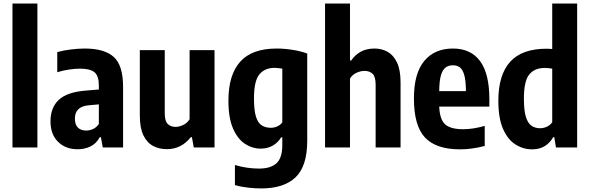

<svg xmlns="http://www.w3.org/2000/svg" viewBox="-20 -828 3310 1078"><path d="M50 0V-808H190V0Z M415.5 10Q348 10 305.8 -32Q263.5 -74 263.5 -146.5Q263.5 -224 310.5 -267.8Q357.5 -311.5 463.5 -319.5L535 -325.5V-347.5Q535 -401.5 511 -422Q487 -442.5 429.5 -442.5Q401 -442.5 367.2 -437.5Q333.5 -432.5 301.5 -422.5V-535.5Q335.5 -545 377 -550.2Q418.5 -555.5 455.5 -555.5Q566.5 -555.5 618.8 -508.2Q671 -461 671 -341V0H557L546.5 -57.5H540Q520.5 -21.5 488 -5.8Q455.5 10 415.5 10ZM400.5 -162.5Q400.5 -128 417.5 -111.5Q434.5 -95 464 -95Q481.5 -95 500.5 -102.8Q519.5 -110.5 535 -131.5V-242L479.5 -237Q400.5 -230.5 400.5 -162.5Z M916.5 9.5Q874 9.5 839.8 -8.5Q805.5 -26.5 785.2 -68Q765 -109.5 765 -180V-546.5H905V-191.5Q905 -148 922 -131.8Q939 -115.5 965.5 -115.5Q984 -115.5 1007 -125.5Q1030 -135.5 1044.5 -158.5V-546.5H1184.5V0H1068L1057.5 -57.5H1051Q998 9.5 916.5 9.5Z M1446 230Q1412.5 230 1372.8 225.5Q1333 221 1299 211.5V98.5Q1367 118.5 1434 118.5Q1499 118.5 1532 89Q1565 59.5 1565 -14.5V-56.5H1558Q1541.5 -28 1512 -10.8Q1482.5 6.5 1443 6.5Q1397 6.5 1355.8 -20.2Q1314.5 -47 1288.5 -106.2Q1262.5 -165.5 1262.5 -263Q1262.5 -407.5 1328.5 -481.5Q1394.5 -555.5 1533.5 -555.5Q1576 -555.5 1622.2 -548.2Q1668.5 -541 1705 -527.5V-38.5Q1705 105 1639.5 167.5Q1574 230 1446 230ZM1501 -110.5Q1519 -110.5 1536.5 -118.2Q1554 -126 1565 -140.5V-442.5Q1556 -444 1544 -445.5Q1532 -447 1521.5 -447Q1466.5 -447 1436.2 -410.2Q1406 -373.5 1406 -275.5Q1406 -208.5 1417.2 -172.8Q1428.5 -137 1450 -123.8Q1471.5 -110.5 1501 -110.5Z M1805 0V-808H1945V-488.5H1952Q1974 -520.5 2006 -538Q2038 -555.5 2083.5 -555.5Q2123 -555.5 2156 -537.2Q2189 -519 2209 -477.2Q2229 -435.5 2229 -364.5V0H2089V-353Q2089 -397.5 2071.8 -413.8Q2054.5 -430 2026.5 -430Q2006.5 -430 1983 -420Q1959.5 -410 1945 -387V0Z M2563.5 10.5Q2428.5 10.5 2366.2 -55.8Q2304 -122 2304 -275.5Q2304 -415.5 2361.8 -485.5Q2419.5 -555.5 2523.5 -555.5Q2623 -555.5 2675.2 -485.2Q2727.5 -415 2727.5 -271.5V-229.5H2446Q2449 -157.5 2479.2 -130Q2509.5 -102.5 2580.5 -102.5Q2609 -102.5 2638.8 -107.2Q2668.5 -112 2701.5 -121V-8.5Q2629 10.5 2563.5 10.5ZM2523 -461.5Q2499.5 -461.5 2482.5 -449.5Q2465.5 -437.5 2456 -406.2Q2446.5 -375 2446 -316.5H2596Q2595.5 -375 2586.8 -406.2Q2578 -437.5 2562 -449.5Q2546 -461.5 2523 -461.5Z M2967.5 10.5Q2917.5 10.5 2874.2 -16.8Q2831 -44 2804.5 -104Q2778 -164 2778 -262.5Q2778 -407 2844 -480.8Q2910 -554.5 3049.5 -554.5Q3063.5 -554.5 3080.5 -553V-808H3220.5V0H3101.5L3092 -57.5H3085.5Q3069.5 -27.5 3039.8 -8.5Q3010 10.5 2967.5 10.5ZM3012.5 -108Q3032 -108 3050.5 -116.5Q3069 -125 3080.5 -141.5V-442.5Q3058.5 -446.5 3038.5 -446.5Q2981.5 -446.5 2951.5 -409.8Q2921.5 -373 2921.5 -275Q2921.5 -206.5 2933 -170.5Q2944.5 -134.5 2965.2 -121.2Q2986 -108 3012.5 -108Z"/></svg>

Font: Encode Sans Condensed
Style: Bold
Weight: 700
Width: 3
Designer: Multiple Designers
Foundry: Impallari Type
Version: Version 3.000; ttfautohint (v1.8.3) -l 8 -r 50 -G 200 -x 14 